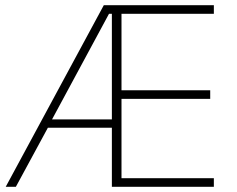

<svg xmlns="http://www.w3.org/2000/svg" viewBox="-20 -718 912 738"><path d="M410 -227H164L41 0H2L379 -698H802V-665H447V-371H788V-338H447V-33H802V0H410ZM399 -665 180 -259H410V-665Z"/></svg>

Font: IBM Plex Sans ExtLt
Style: Regular
Weight: 200
Designer: Mike Abbink, Paul van der Laan, Pieter van Rosmalen
Foundry: Bold Monday
Version: Version 3.005